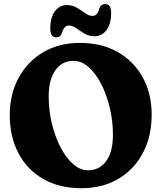

<svg xmlns="http://www.w3.org/2000/svg" viewBox="-20 -930 814 964"><path d="M381.5 -714.5Q491 -714.5 571.8 -668.2Q652.5 -622 697 -540.8Q741.5 -459.5 741.5 -354Q741.5 -245 697.5 -162Q653.5 -79 574.2 -32Q495 15 388.5 15Q278.5 15 197.8 -31Q117 -77 73 -160Q29 -243 29 -353Q29 -456 72.8 -537.8Q116.5 -619.5 195.5 -667Q274.5 -714.5 381.5 -714.5ZM547 -253.5Q547 -320.5 531.8 -386.2Q516.5 -452 489.2 -506Q462 -560 426 -592.2Q390 -624.5 348.5 -624.5Q291.5 -624.5 258 -577.2Q224.5 -530 224.5 -445.5Q224.5 -377.5 240 -311.8Q255.5 -246 283 -192.5Q310.5 -139 346.2 -107Q382 -75 422.5 -75Q478.5 -75 512.8 -120.8Q547 -166.5 547 -253.5ZM455 -748Q426.5 -748 404 -761.5Q381.5 -775 362.5 -788.5Q343.5 -802 326.5 -802Q301.5 -802 291.5 -765.5Q284 -742.5 262 -742.5Q232.5 -742.5 232.5 -786.5Q232.5 -844 256.2 -874.2Q280 -904.5 315 -904.5Q344 -904.5 366.5 -891Q389 -877.5 407.8 -863.8Q426.5 -850 444 -850Q470 -850 478.5 -887.5Q486.5 -909.5 508.5 -909.5Q538 -909.5 538 -866Q538 -808 514.2 -778Q490.5 -748 455 -748Z"/></svg>

Font: Fraunces 72pt SuperSoft
Style: Bold
Weight: 700
Version: Version 1.000;[0bf87f6ff]